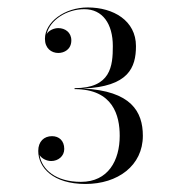

<svg xmlns="http://www.w3.org/2000/svg" viewBox="-20 -932 490 502"><path d="M353.5 -577C353.5 -640 323 -694.5 197 -700.5C316 -705.5 335.5 -755 335.5 -811.5C335.5 -878 276.5 -912.5 209.5 -912.5C148.5 -912.5 97.5 -874 97.5 -830.5C97.5 -806 114 -793.5 132.5 -793.5C147.5 -793.5 166.5 -802.5 166.5 -826.5C166.5 -847.5 150 -858.5 132.5 -858.5C121.5 -858.5 108 -853 102 -843C110.5 -879.5 154 -908 200.5 -908C248 -908 275 -870 275 -811.5C275 -759.5 270 -701.5 175 -701.5V-699C276 -699 293 -629.5 293 -577C293 -512.5 263 -456.5 191.5 -456.5C126 -456.5 89.5 -488.5 83.5 -526.5C89 -517.5 101.5 -511 114 -511C132 -511 148 -523.5 148 -542.5C148 -564 134.5 -576 116 -576C95 -576 80 -562 80 -537.5C80 -494 118.5 -451 203.5 -451C288 -451 353.5 -499 353.5 -577Z"/></svg>

Font: Bodoni* 36pt
Style: Regular
Weight: 400
Version: Version 2.3